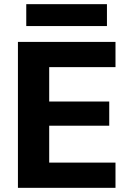

<svg xmlns="http://www.w3.org/2000/svg" viewBox="-20 -901 626 921"><path d="M66 0V-700H534V-579H216V-414H504V-298H216V-121H534V0ZM106 -776V-881H493V-776Z"/></svg>

Font: DM Sans 20pt Black
Style: Regular
Weight: 900
Version: Version 4.004;gftools[0.9.30]